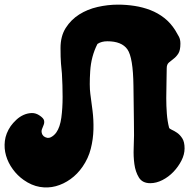

<svg xmlns="http://www.w3.org/2000/svg" viewBox="-24 -790 816 828"><path d="M237 -583Q237 -634 259.5 -669.5Q282 -705 317.5 -727.5Q353 -750 397 -760Q441 -770 485 -770Q521 -770 556.5 -764.5Q592 -759 624.5 -746.5Q657 -734 684.5 -712.5Q712 -691 732 -659Q741 -644 747.5 -632Q754 -620 754 -602Q754 -573 745 -559Q736 -545 724.5 -536.5Q713 -528 704 -520Q695 -512 695 -496Q695 -468 694 -434.5Q693 -401 693 -367Q693 -333 695.5 -300Q698 -267 705 -240Q706 -235 716.5 -230.5Q727 -226 739.5 -217.5Q752 -209 762 -193.5Q772 -178 772 -150Q772 -124 758.5 -97.5Q745 -71 724 -49Q703 -27 676.5 -13.5Q650 0 624 0Q590 0 575 -24.5Q560 -49 555.5 -82.5Q551 -116 552.5 -150.5Q554 -185 554 -206Q554 -235 553.5 -266.5Q553 -298 551.5 -420Q550 -542 525.5 -577Q501 -612 439 -612Q414 -612 397 -601L396 -600Q369 -547 365 -483Q361 -419 365.5 -385.5Q370 -352 375 -313Q380 -274 379 -232Q378 -190 367.5 -148.5Q357 -107 332 -71Q310 -39 280 -17.5Q250 4 216.5 13Q183 22 147.5 16Q112 10 78 -14Q51 -33 31 -60.5Q11 -88 2 -119Q-7 -150 -3 -182.5Q1 -215 22 -246Q32 -260 46.5 -273.5Q61 -287 78 -294.5Q95 -302 113 -302.5Q131 -303 148 -291Q164 -280 166 -270.5Q168 -261 164.5 -252Q161 -243 157 -233Q153 -223 158 -211Q159 -209 161 -206.5Q163 -204 165 -202Q181 -191 195 -198Q209 -205 219 -219Q235 -242 240.5 -282.5Q246 -323 246 -372Q246 -421 243 -473Q241 -491 239 -516Q237 -541 237 -583Z"/></svg>

Font: r_Neptun CAT
Style: Regular
Weight: 400
Foundry: Peter Wiegel, CAT-Fonts
Version: Version 1.000;June 8, 2024;FontCreator 14.0.0.2814 32-bit